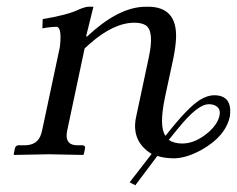

<svg xmlns="http://www.w3.org/2000/svg" viewBox="-20 -462 710 575"><path d="M425.8 -291Q442.4 -368.7 416.5 -386.2Q403.8 -394 382.8 -394Q320.3 -394 248.5 -330.6Q240.7 -323.7 233.4 -316.9L181.2 -70.8Q172.9 -31.2 204.6 -27.3Q210 -26.9 214.8 -26.9H228.5Q235.4 -24.9 234.9 -19L231 0L228.5 2Q227.5 2 127 0L22.5 2L21 0L24.9 -19Q27.8 -26.4 34.7 -26.9H53.7Q93.3 -26.9 103.5 -61.5Q105 -66.4 106 -70.8L159.2 -320.8Q166 -378.4 150.4 -381.8Q128.9 -381.3 106.9 -377L107.9 -404.8Q182.6 -417 217.3 -434.1Q236.8 -441.9 245.1 -441.9H259.8L237.8 -353H241.2Q329.1 -435.5 405.3 -441.4Q414.1 -441.9 422.9 -441.9Q509.8 -441.9 507.3 -349.6Q506.3 -321.8 498.5 -284.2L474.1 -170.9Q455.6 -82.5 475.6 -55.2Q542.5 -140.6 579.1 -163.1Q602.1 -176.8 621.6 -176.8Q666 -176.8 669.4 -135.3Q669.9 -124.5 668.5 -113.8Q655.8 -53.7 583.5 -13.2Q538.6 11.7 500.5 12.2Q470.2 11.7 451.2 4.9L385.3 92.8L368.2 84L434.1 -1Q373 -38.6 387.2 -109.9ZM485.4 -43Q501.5 -32.2 525.9 -32.2Q565.9 -32.2 606 -67.4Q631.8 -90.8 637.2 -115.2Q643.1 -142.6 615.7 -148.9Q609.9 -149.9 605 -149.9Q576.2 -149.9 528.3 -95.2Q510.7 -74.7 485.4 -43Z"/></svg>

Font: Linux Biolinum Slanted O
Style: Slanted
Weight: 400
Designer: Philipp H. Poll
Foundry: Philipp H. Poll
Version: Version 1.0.4